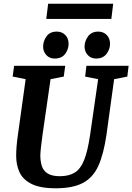

<svg xmlns="http://www.w3.org/2000/svg" viewBox="-20 -1002 712 1033"><path d="M118 -576 48 -590 56 -648H331L323 -590L252 -576L209 -278Q204 -244 200.5 -211Q197 -178 197 -165Q197 -136 204.5 -110.5Q212 -85 235 -69.5Q258 -54 302 -54Q350 -54 381.5 -73Q413 -92 432.5 -140.5Q452 -189 465 -278L508 -576L438 -590L445 -648H672L665 -590L594 -576L553 -278Q538 -174 509.5 -110.5Q481 -47 426.5 -18Q372 11 280 11Q194 11 147.5 -13.5Q101 -38 84 -77.5Q67 -117 67 -163Q67 -211 76 -274ZM274 -687Q246 -687 229 -706Q212 -725 212 -751Q212 -780 230 -806Q248 -832 286 -832Q313 -832 331 -814Q349 -796 349 -766Q349 -737 330.5 -712Q312 -687 274 -687ZM497 -687Q469 -687 452 -706Q435 -725 435 -751Q435 -780 453.5 -806Q472 -832 509 -832Q536 -832 554 -814Q572 -796 572 -766Q572 -737 553 -712Q534 -687 497 -687ZM239 -982H589L579 -900H229Z"/></svg>

Font: Faustina VF Beta
Style: Italic
Weight: 400
Italic angle: -8°
Designer: Alfonso Garcia
Foundry: Omnibus-Type
Version: Version 1.006